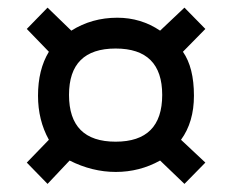

<svg xmlns="http://www.w3.org/2000/svg" viewBox="-20 -502 596 493"><path d="M105.5 -369.1 48.8 -427.7 102.1 -482.4 163.1 -423.3Q215.8 -456.5 281.2 -456.5Q341.8 -456.5 391.1 -423.3L453.6 -482.4L507.3 -427.7L449.7 -369.1Q478 -328.6 478 -256.3Q478 -188.5 444.8 -143.1L507.3 -84.5L453.6 -29.8L391.1 -89.8Q338.4 -60.5 277.3 -60.5Q216.8 -60.5 158.7 -89.8L102.1 -29.8L48.8 -84.5L105.5 -143.1Q77.6 -193.4 77.6 -256.3Q77.6 -323.2 105.5 -369.1ZM157.2 -258.3Q157.2 -138.2 276.9 -138.2Q396.5 -138.2 396.5 -258.3Q396.5 -377.4 276.9 -377.4Q157.2 -377.4 157.2 -258.3Z"/></svg>

Font: Voltera
Style: Regular
Weight: 400
Designer: Bernd Montag
Version: Version 1.301